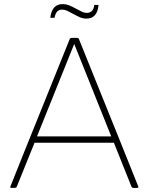

<svg xmlns="http://www.w3.org/2000/svg" viewBox="-20 -919 727 939"><path d="M650 0H633Q626 0 623 -6L537 -221H149L62 -6Q60 -2 57.5 -1Q55 0 37 0Q30 0 30 -5Q30 -7 321 -728Q323 -732 325.5 -733Q328 -734 344 -734Q359 -734 361.5 -733Q364 -732 366 -728Q657 -7 657 -5Q657 0 650 0ZM524 -252 343 -704 161 -252ZM403 -828Q386 -828 371 -834.5Q356 -841 337 -851.5Q318 -862 307 -867Q296 -872 284 -872Q253 -872 247 -832H226Q234 -899 286 -899Q302 -899 316.5 -893.5Q331 -888 351 -877Q371 -866 382 -861Q393 -856 404 -856Q437 -856 441 -895H462Q456 -828 403 -828Z"/></svg>

Font: YamahaIndonesia935. App Thin
Style: Regular
Weight: 100
Designer: Dalton Maag Ltd
Foundry: Dalton Maag Ltd
Version: Version 1.002